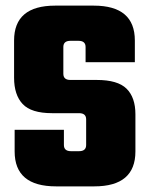

<svg xmlns="http://www.w3.org/2000/svg" viewBox="-20 -662 531 682"><path d="M286 -147V-238Q286 -260 261 -260H165Q91 -260 60.5 -292.5Q30 -325 30 -386V-518Q30 -642 176 -642H313Q459 -642 459 -518V-441H284V-495Q284 -517 259 -517H230Q205 -517 205 -495V-400Q205 -378 230 -378H324Q398 -378 429.5 -347Q461 -316 461 -256V-124Q461 0 315 0H179Q32 0 32 -124V-201H207V-147Q207 -125 232 -125H261Q286 -125 286 -147Z"/></svg>

Font: Teko
Style: Bold
Weight: 700
Designer: Manushi Parikh, Jonny Pinhorn
Foundry: Indian Type Foundry
Version: Version 1.106;PS 1.0;hotconv 1.0.78;makeotf.lib2.5.61930; tt